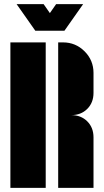

<svg xmlns="http://www.w3.org/2000/svg" viewBox="-20 -904 500 924"><path d="M283 -700Q344 -700 387 -657Q430 -614 430 -553V-457Q430 -410 400 -380Q370 -350 323 -350Q370 -350 400 -320Q430 -290 430 -243V0H260V-350V-700ZM30 0V-700H200V0ZM220 -841 250 -884H380L290 -756H150L60 -884H190Z"/></svg>

Font: Promplate
Style: Bold
Weight: 400
Designer: Evgeny Tarasenko
Foundry: Evgeny Tarasenko
Version: Version 1.000